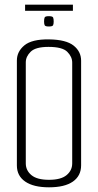

<svg xmlns="http://www.w3.org/2000/svg" viewBox="-20 -796 419 819"><path d="M189 3Q123 3 87.5 -21.5Q52 -46 52 -90V-538Q52 -576 84 -602.5Q116 -629 189 -628Q262 -627 294 -601.5Q326 -576 326 -537V-91Q326 -46 291 -21.5Q256 3 189 3ZM189 -29Q240 -29 264 -49Q288 -69 288 -99V-529Q288 -554 267 -575Q246 -596 187 -596Q132 -596 111 -575.5Q90 -555 90 -530V-99Q90 -69 114 -49Q138 -29 189 -29ZM188 -683Q173 -683 170.5 -688.5Q168 -694 168 -704Q168 -716 170.5 -721.5Q173 -727 188 -727Q204 -727 206.5 -721.5Q209 -716 209 -704Q209 -694 206.5 -688.5Q204 -683 188 -683ZM87 -750V-776H291V-750Z"/></svg>

Font: Smooch Sans Light
Style: Regular
Weight: 300
Designer: Robert E. Leuschke
Foundry: Robert E. Leuschke
Version: Version 1.010; ttfautohint (v1.8.3)